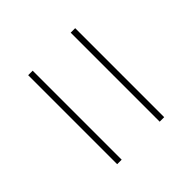

<svg xmlns="http://www.w3.org/2000/svg" viewBox="-22 -612 543 543"><g transform="rotate(45 250.0 -340.0)"><path d="M72 -416V-434H428V-416ZM428 -246H72V-264H428Z"/></g></svg>

Font: Iosevka SS04 Thin
Style: Regular
Weight: 100
Monospace: yes
Designer: Belleve Invis
Foundry: Belleve Invis
Version: Version 19.0.0; ttfautohint (v1.8.4)